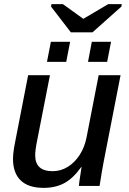

<svg xmlns="http://www.w3.org/2000/svg" viewBox="-20 -887 614 916"><path d="M367.7 -90.3Q328.6 -35.6 286.6 -13.2Q244.6 9.3 188.5 9.3Q115.2 9.3 78.6 -26.4Q42 -62 42 -129.4Q42 -139.2 43.2 -152.6Q44.4 -166 46.9 -180.9Q49.3 -195.8 52.2 -209.5L114.3 -528.3H218.3L158.2 -221.7Q147.9 -172.4 147.9 -146Q147.9 -70.3 231 -70.3Q269.5 -70.3 302.7 -90.6Q335.9 -110.8 359.9 -147.5Q383.8 -184.1 393.1 -232.4L450.7 -528.3H555.2L474.1 -112.8Q469.7 -90.8 465.1 -62.7Q460.4 -34.7 455.1 0H356.4Q356.4 -3.4 358.6 -20.8Q360.8 -38.1 364.3 -58.3Q367.7 -78.6 369.1 -90.3ZM509.8 -687.5 491.2 -591.8H399.9L418 -687.5ZM314.5 -687.5 295.9 -591.8H204.1L222.7 -687.5ZM559.1 -855.5 421.4 -732.9H317.9L223.6 -855.5L225.6 -867.2H280.3L377 -797.4H377.9L496.1 -867.2H561Z"/></svg>

Font: Arimo Medium
Style: Italic
Weight: 500
Italic angle: -12°
Designer: Steve Matteson
Foundry: Monotype Imaging Inc.
Version: Version 1.33